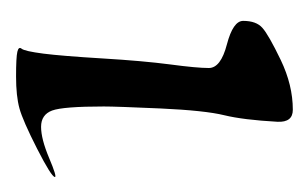

<svg xmlns="http://www.w3.org/2000/svg" viewBox="-96 -306 402 251"><g transform="rotate(90 105.5 -180.0)"><path d="M118.7 -114.3Q118.7 -61 124 -46.6Q129.4 -32.2 145.3 -32.2Q161.1 -32.2 186 -42.7Q210.9 -53.2 210.9 -50.3Q210.9 -45.9 174.1 -27.1Q137.2 -8.3 121.1 -3.9Q105 0.5 79.6 0.5Q54.2 0.5 47.1 -1.2Q40 -2.9 43.2 -6.8Q46.4 -10.7 49.6 -35.2Q52.7 -59.6 55.9 -112.5Q59.1 -165.5 63.7 -200.7Q68.4 -235.8 68.4 -251.5Q68.4 -267.1 37.6 -275.1Q6.8 -283.2 6.8 -296.4Q6.8 -313.5 15.9 -321.5Q24.9 -329.6 57.9 -345.5Q90.8 -361.3 123 -361.3Q139.6 -361.3 138.7 -341.3Q136.2 -296.4 130.1 -271.5Q124 -246.6 121.3 -188.5Q118.7 -130.4 118.7 -114.3Z"/></g></svg>

Font: Eadui
Style: Medium
Weight: 500
Designer: Peter S. Baker
Version: Version 1.1